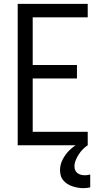

<svg xmlns="http://www.w3.org/2000/svg" viewBox="-20 -755 540 998"><path d="M72 0V-735H436V-665H150V-417H380V-347H150V-70H436V0ZM413 223Q399 223 384.5 220.5Q370 218 356.5 213.5Q343 209 331 201.5Q319 194 309.5 183Q300 172 296 158Q292 144 292 129Q292 101 305.5 74.5Q319 48 339 28Q359 8 384 -6.5Q409 -21 436 -30V0Q422 9 410 21.5Q398 34 389 48Q380 62 373.5 78Q367 94 367 111Q367 121 371 130Q375 139 383 145Q391 151 401 153.5Q411 156 421 156Q428 156 435 155Q442 154 449 152V219Q440 221 431 222Q422 223 413 223Z"/></svg>

Font: Iosevka Term SS14
Style: Regular
Weight: 400
Monospace: yes
Designer: Belleve Invis
Foundry: Belleve Invis
Version: Version 24.1.1; ttfautohint (v1.8.4)